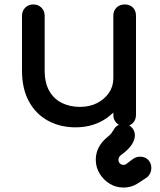

<svg xmlns="http://www.w3.org/2000/svg" viewBox="-20 -568 722 864"><path d="M320 5Q251 5 196.5 -24.5Q142 -54 110.5 -111Q79 -168 79 -251V-497Q79 -519 93.5 -533.5Q108 -548 130 -548Q152 -548 166.5 -533.5Q181 -519 181 -497V-251Q181 -195 202 -158.5Q223 -122 259 -104.5Q295 -87 340 -87Q383 -87 416.5 -104Q450 -121 470 -150Q490 -179 490 -215H553Q553 -153 522.5 -103Q492 -53 439.5 -24Q387 5 320 5ZM541 0Q519 0 504.5 -14.5Q490 -29 490 -51V-497Q490 -520 504.5 -534Q519 -548 541 -548Q564 -548 578 -534Q592 -520 592 -497V-51Q592 -29 578 -14.5Q564 0 541 0ZM536 276Q502 276 474 259Q446 242 428.5 213.5Q411 185 411 151Q411 92 463 49Q474 41 480.5 32.5Q487 24 491 17Q505 -10 536 -10Q557 -10 571.5 4Q586 18 587 40Q587 63 571 85.5Q555 108 523 131Q518 135 515.5 140.5Q513 146 513 151Q513 161 519.5 167.5Q526 174 536 174Q540 174 543 173Q546 172 548 170L579 147Q594 137 610 137Q633 137 647 151.5Q661 166 661 188Q661 212 643 229L605 254Q574 276 536 276Z"/></svg>

Font: Comfortaa
Style: Bold
Weight: 700
Designer: Johan Aakerlund
Foundry: Johan Aakerlund
Version: Version 3.104; ttfautohint (v1.8.1.43-b0c9)